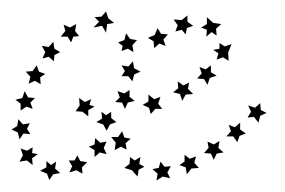

<svg xmlns="http://www.w3.org/2000/svg" viewBox="-41 -316 498 335"><path d="M162 -103 151 -99 145 -88 139 -99 127 -103 137 -109 136 -121 144 -115 153 -121V-110ZM113 -113 103 -121 91 -122 98 -132 97 -145 107 -138 118 -143 115 -133 124 -130 113 -124ZM124 -286 136 -287 144 -296 148 -284 158 -276 146 -274 144 -259 137 -271 122 -268 132 -278ZM179 -258 186 -248 198 -246 190 -237 192 -225 182 -231 171 -227 173 -236 165 -242 176 -246ZM191 -209 193 -197 204 -191 193 -186 190 -174 183 -183H171L177 -192L171 -202L183 -200ZM185 -159V-147L194 -140L182 -137L177 -126L172 -137L160 -138L168 -146L164 -157L176 -153ZM145 -69 140 -58 145 -47 133 -50 124 -42V-54L114 -60L124 -64L125 -75L134 -67ZM111 -33 102 -24 103 -13 92 -19 80 -15 85 -26 79 -36H89L94 -45L99 -35ZM64 -14 52 -12 45 -2 41 -13 29 -18 40 -24V-35L48 -28L57 -34L55 -22ZM16 -28 6 -36 -7 -34 -1 -45 -5 -57 6 -53 16 -59 15 -49 25 -47 15 -40ZM-7 -73 -10 -85 -21 -90 -11 -96 -9 -108 -1 -99 11 -101 6 -91 12 -82 0 -83ZM-5 -123V-135L-14 -142L-2 -145L2 -157L8 -146L20 -145L12 -137L16 -126L5 -130ZM9 -170 12 -182 4 -191 16 -192 23 -202 27 -191 38 -187 29 -181 30 -169 20 -175ZM33 -214 38 -225 32 -236 44 -234 52 -243 54 -231 64 -225 54 -220 53 -209 44 -217ZM65 -252 73 -262 70 -273 81 -268 92 -274 90 -262 97 -253 87 -252 83 -242 77 -252ZM208 -133 218 -139V-151L228 -143L239 -147L235 -135L242 -126H230L222 -117L219 -128ZM261 -155 270 -162 269 -174 279 -167 289 -172 287 -161 296 -152 283 -151 277 -140 273 -152ZM303 -179 311 -188 307 -199 318 -195 327 -202V-190L337 -184L325 -180L321 -168L315 -178ZM337 -212 340 -223 331 -229 342 -231V-241L351 -235L363 -239L357 -224L358 -210L348 -216ZM337 -254 328 -260 319 -252 320 -264 310 -268 320 -274V-286L331 -276L345 -274L336 -266ZM296 -271 285 -267 283 -256 276 -264 265 -261 269 -272 262 -282 276 -281 286 -289V-278ZM252 -256 244 -247 248 -236 237 -240 228 -232 227 -244 217 -250 229 -255 234 -267 240 -257ZM172 -87 176 -76 187 -74 178 -66 180 -55 170 -60 159 -54 161 -67 153 -77H165ZM186 -42 194 -36 204 -42 202 -30 211 -25 201 -20 199 -8 189 -19 176 -23 185 -30ZM225 -21 236 -23 239 -34 246 -25 257 -26 251 -15 256 -5 243 -8 232 -1 234 -13ZM272 -28 281 -34V-46L290 -39L301 -43L298 -32L306 -23L293 -22L285 -12L283 -24ZM315 -49 323 -58 321 -69 332 -64 342 -70 340 -58 349 -50 337 -48 332 -37 327 -48ZM354 -78 362 -87 358 -98 369 -94 378 -102V-90L388 -83L377 -79L373 -68L366 -78ZM391 -111 397 -121 392 -132 404 -128 413 -136 414 -124 424 -119 413 -114 410 -102 402 -112Z"/></svg>

Font: Santa christmas start
Style: Regular
Weight: 400
Designer: MUHAMMAD YONI
Version: Version 001.000